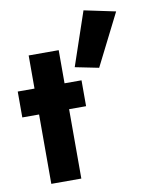

<svg xmlns="http://www.w3.org/2000/svg" viewBox="-87 -849 707 913"><g transform="rotate(-10 266.0 -393.0)"><path d="M5 -460V-335H313V-460ZM86 -620V0H231V-620ZM380 -786 292 -527 406 -504 532 -754Z"/></g></svg>

Font: Glinicke Jost Bold
Style: Bold
Weight: 700
Version: Version 3.710